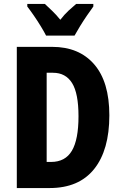

<svg xmlns="http://www.w3.org/2000/svg" viewBox="-20 -1044 616 971"><path d="M533 -461Q533 -285 456 -189Q379 -93 231 -93H65V-807H244Q380 -807 456.5 -718.5Q533 -630 533 -461ZM377 -456Q377 -572 344.5 -624Q312 -676 248 -676H216V-225H238Q310 -225 343.5 -281.5Q377 -338 377 -456ZM213 -864Q204 -882 187 -910Q170 -938 151 -965.5Q132 -993 118 -1011V-1024H207Q222 -1010 243.5 -989.5Q265 -969 285 -944Q306 -971 326.5 -990Q347 -1009 365 -1024H452V-1011Q438 -992 419.5 -965Q401 -938 384.5 -911Q368 -884 357 -864Z"/></svg>

Font: Noto Sans Kannada UI ExtraCondensed ExtraBold
Style: Regular
Weight: 800
Width: 2
Designer: Jelle Bosma - Monotype Design Team
Foundry: Monotype Imaging Inc.
Version: Version 2.005; ttfautohint (v1.8.4.7-5d5b)